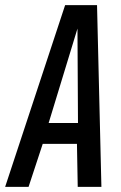

<svg xmlns="http://www.w3.org/2000/svg" viewBox="-52 -726 470 746"><path d="M-32 0 201 -706H325L342 0H250L247 -167H114L59 0ZM137 -248H251L249 -615Z"/></svg>

Font: Georama Condensed Medium
Style: Italic
Weight: 500
Width: 3
Italic angle: -9°
Designer: Jean-Baptiste Levee
Foundry: Production Type
Version: Version 1.000